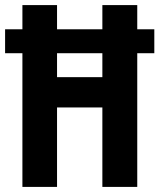

<svg xmlns="http://www.w3.org/2000/svg" viewBox="-23 -734 626 754"><path d="M65 0H201V-312H379V0H516V-525H583V-619H516V-714H379V-619H201V-714H65V-619H-3V-525H65ZM201 -431V-525H379V-431Z"/></svg>

Font: Noto Sans Armenian ExtraCondensed
Style: Regular
Weight: 400
Width: 2
Designer: Monotype Design Team
Foundry: Monotype Imaging Inc.
Version: Version 2.008